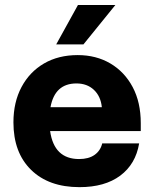

<svg xmlns="http://www.w3.org/2000/svg" viewBox="-20 -738 618 772"><path d="M444 -718 315.5 -559.5H206L293.5 -718ZM34 -246Q34 -327 66.5 -388Q99 -449 157 -482.8Q215 -516.5 292.5 -516.5Q366.5 -516.5 423.8 -482.8Q481 -449 513.5 -387.8Q546 -326.5 546 -243V-211H181.5Q197.5 -98.5 298 -98.5Q336.5 -98.5 360.2 -115.2Q384 -132 391 -161.5H539.5Q525.5 -78 463.5 -31.8Q401.5 14.5 299.5 14.5Q176 14.5 105 -55Q34 -124.5 34 -246ZM287.5 -402.5Q200.5 -402.5 183 -307H389.5Q385 -351 357.5 -376.8Q330 -402.5 287.5 -402.5Z"/></svg>

Font: Overused Grotesk
Style: Bold
Weight: 710
Version: Version 0.004